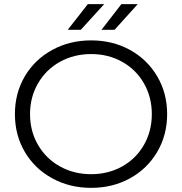

<svg xmlns="http://www.w3.org/2000/svg" viewBox="-20 -901 879 927"><path d="M52 -350Q52 -451 99.5 -532Q147 -613 231.5 -659.5Q316 -706 420 -706Q524 -706 607.5 -660Q691 -614 739 -532.5Q787 -451 787 -350Q787 -249 739 -167.5Q691 -86 607.5 -40Q524 6 420 6Q316 6 231.5 -40.5Q147 -87 99.5 -168Q52 -249 52 -350ZM713 -350Q713 -432 675 -498.5Q637 -565 570 -602.5Q503 -640 420 -640Q337 -640 269.5 -602.5Q202 -565 163.5 -498.5Q125 -432 125 -350Q125 -268 163.5 -201.5Q202 -135 269.5 -97.5Q337 -60 420 -60Q503 -60 570 -97.5Q637 -135 675 -201.5Q713 -268 713 -350ZM404 -881H483L370 -757H307ZM566 -881H645L533 -757H470Z"/></svg>

Font: Montserrat-Regular
Style: Regular
Weight: 400
Version: Version 7.200